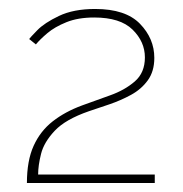

<svg xmlns="http://www.w3.org/2000/svg" viewBox="-20 -831 409 428"><path d="M40 -423Q40 -473 55 -506Q70 -539 97.5 -560.5Q125 -582 163 -596Q193 -607 225.5 -618.5Q258 -630 280.5 -649.5Q303 -669 303 -703Q303 -738 275.5 -765Q248 -792 190 -792Q154 -792 128 -781.5Q102 -771 85.5 -757Q69 -743 60 -732L45 -744Q47 -747 63 -763.5Q79 -780 111.5 -795.5Q144 -811 192 -811Q260 -811 292 -778Q324 -745 324 -702Q324 -672 309.5 -652Q295 -632 272 -619.5Q249 -607 224 -598.5Q199 -590 178 -583Q126 -565 102 -539.5Q78 -514 71.5 -488Q65 -462 65 -442H325V-423Z"/></svg>

Font: Raleway Thin
Style: Regular
Weight: 100
Designer: Matt McInerney, Pablo Impallari, Rodrigo Fuenzalida
Foundry: Matt McInerney, Pablo Impallari, Rodrigo Fuenzalida
Version: Version 4.026